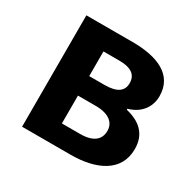

<svg xmlns="http://www.w3.org/2000/svg" viewBox="-128 -698 848 836"><g transform="rotate(30 296.5 -280.0)"><path d="M79 0H323C451 0 553 -47 553 -161C553 -238 505 -276 437 -292V-297C501 -315 531 -362 531 -414C531 -522 435 -560 311 -560H79ZM222 -337V-461H302C364 -461 390 -438 390 -398C390 -360 364 -337 299 -337ZM222 -99V-239H311C379 -239 410 -210 410 -170C410 -127 381 -99 314 -99Z"/></g></svg>

Font: DAIFUKU Sans JP
Style: Bold
Weight: 700
Designer: Original font ‘Source Han Sans JP’ : Ryoko NISHIZUKA  (kana, bopomofo & ideographs); Paul D. Hunt (Latin, Greek & Cyrill
Foundry: Daifuku
Version: Version 1.001